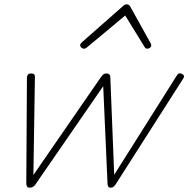

<svg xmlns="http://www.w3.org/2000/svg" viewBox="-20 -856 874 891"><path d="M118 15Q108 15 105 8.5Q102 2 102 -5L105 -495Q105 -503 109 -509Q113 -515 124 -515Q134 -515 138 -511.5Q142 -508 142 -500L135 -44L449 -499Q456 -508 460.5 -511.5Q465 -515 474 -515Q485 -515 488.5 -509.5Q492 -504 492 -496L510 -45L797 -500Q802 -508 807 -513Q812 -518 822 -514Q832 -510 833.5 -504Q835 -498 830 -491L517 -1Q512 6 507 10.5Q502 15 494 15Q485 15 482 9Q479 3 479 -4L459 -456L145 -1Q141 6 134 10.5Q127 15 118 15ZM369 -630Q363 -630 357.5 -635Q352 -640 352 -645Q352 -649 353.5 -652Q355 -655 359 -659L551 -828Q556 -833 560 -834.5Q564 -836 568 -836Q572 -836 575.5 -834.5Q579 -833 583 -828L677 -659Q679 -656 680.5 -652.5Q682 -649 682 -646Q682 -639 676 -634.5Q670 -630 664 -630Q660 -630 656.5 -632Q653 -634 651 -638L561 -784L387 -639Q380 -633 376.5 -631.5Q373 -630 369 -630Z"/></svg>

Font: Playwrite US Trad Thin
Style: Regular
Weight: 250
Designer: Veronika Burian, José Scaglione
Foundry: TypeTogether
Version: Version 1.003